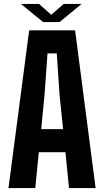

<svg xmlns="http://www.w3.org/2000/svg" viewBox="-20 -954 529 974"><path d="M23 0 128 -800H361L465 0H330L312 -182H177L159 0ZM189 -299H300L282 -474L268 -683H221L206 -474ZM86 -934H178L240 -879L303 -934H394L282 -842H199Z"/></svg>

Font: Big Shoulders Text ExtraBold
Style: Regular
Weight: 800
Designer: Patric King
Foundry: XO Type Co
Version: Version 1.000; ttfautohint (v1.8.2)